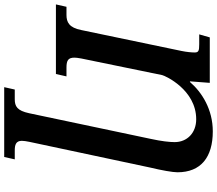

<svg xmlns="http://www.w3.org/2000/svg" viewBox="-88 -690 1008 891"><g transform="rotate(90 415.5 -244.0)"><path d="M374 240H698L709 191H668C642 191 623 186 623 158C623 148 625 138 628 122L747 -437C760 -491 769 -542 769 -564C769 -673 699 -728 579 -728C478 -728 398 -678 350 -622H347L354 -714H143L129 -665H175C205 -665 213 -662 213 -644C213 -630 211 -607 206 -583L109 -118C98 -61 72 -49 39 -49H1L-10 0H313L324 -49H283C250 -49 237 -57 237 -86C237 -92 238 -102 241 -118L318 -493C321 -507 386 -651 523 -651C586 -651 629 -609 629 -551C629 -528 625 -490 614 -440L495 124C483 180 463 191 430 191H385Z"/></g></svg>

Font: Noto Serif Semi
Style: Italic
Weight: 600
Italic angle: -12°
Designer: Monotype Design Team
Foundry: Monotype Imaging Inc.
Version: Version 1.901